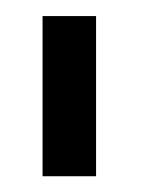

<svg xmlns="http://www.w3.org/2000/svg" viewBox="-20 -87 207 240"><path d="M33.2 -66.9H100.1V133.3H33.2Z"/></svg>

Font: Malkor
Style: Regular
Weight: 400
Version: Version 1.3